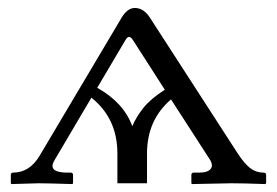

<svg xmlns="http://www.w3.org/2000/svg" viewBox="-20 -462 698 484"><path d="M225.1 -240.7Q291.5 -203.6 313.5 -144Q323.7 -168 342 -190.7Q360.4 -213.4 395.5 -235.8L314.9 -361.3Q305.2 -376.5 296.4 -361.3ZM275.9 0V-75.2Q275.9 -163.6 210.4 -215.8L117.7 -58.6Q112.3 -49.8 112.3 -43.5Q112.3 -26.9 150.4 -26.9H157.7Q164.1 -26.9 164.1 -21V0L162.6 2Q96.2 0 77.1 0L8.8 2L7.3 0V-21Q7.3 -26.9 13.2 -26.9Q54.7 -26.9 80.1 -69.8L286.6 -417.5Q301.3 -441.9 319.8 -441.9Q342.3 -441.9 357.9 -417.5L578.6 -76.2Q595.7 -49.8 610.6 -38.3Q625.5 -26.9 643.6 -26.9Q650.9 -26.9 650.9 -21V0L648.4 2Q594.2 0 564 0L463.9 2L462.4 0V-21Q462.4 -26.9 468.8 -26.9H481.9Q498.5 -26.9 506.3 -32Q514.2 -37.1 514.2 -44.9Q514.2 -51.3 509.8 -58.6L411.1 -211.4Q350.6 -159.7 350.6 -75.2V0Z"/></svg>

Font: Libertinage
Style: l
Weight: 400
Designer: OSP
Foundry: OSP
Version: Version 1.0; 2008; OFL relea